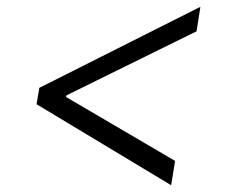

<svg xmlns="http://www.w3.org/2000/svg" viewBox="-20 -568 689 567"><path d="M87.9 -260.3 96.2 -308.6 571.8 -547.9 560.5 -475.6 172.9 -284.7 176.3 -291 174.8 -277.8 171.4 -283.7 497.1 -92.8 485.4 -21Z"/></svg>

Font: Inter 16pt Light
Style: Italic
Weight: 300
Italic angle: -9.3988°
Version: Version 4.001;git-66647c0bb